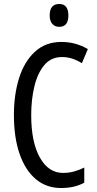

<svg xmlns="http://www.w3.org/2000/svg" viewBox="-20 -936 486 966"><path d="M292 -649Q237 -649 203 -608.5Q169 -568 153 -501.5Q137 -435 137 -357Q137 -221 180.5 -143.5Q224 -66 297 -66Q327 -66 353.5 -73.5Q380 -81 404 -93V-17Q356 10 287 10Q214 10 161 -34Q108 -78 79 -160.5Q50 -243 50 -358Q50 -460 76 -543Q102 -626 155.5 -675.5Q209 -725 289 -725Q361 -725 422 -689L392 -618Q370 -632 345 -640.5Q320 -649 292 -649ZM278 -916Q324 -916 324 -858Q324 -801 278 -801Q256 -801 243 -816Q230 -831 230 -858Q230 -916 278 -916Z"/></svg>

Font: Noto Sans Lao ExtraCondensed
Style: Regular
Weight: 400
Width: 2
Designer: Monotype Design Team
Foundry: Monotype Imaging Inc.
Version: Version 2.004; ttfautohint (v1.8.4.7-5d5b)